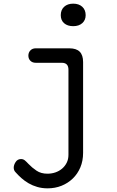

<svg xmlns="http://www.w3.org/2000/svg" viewBox="-20 -794 640 1049"><path d="M354 -413Q354 -432 345 -441.5Q336 -451 317 -451H175Q157 -451 146 -462Q135 -473 135 -490Q135 -507 146 -518.5Q157 -530 175 -530H359Q397 -530 415.5 -511.5Q434 -493 434 -455V41Q434 85 419 120.5Q404 156 377.5 181.5Q351 207 316 221Q281 235 240 235Q210 235 184 227.5Q158 220 136.5 207.5Q115 195 97.5 179.5Q80 164 65 147Q59 141 57 134.5Q55 128 55 122Q55 107 65.5 91Q76 75 95 75Q107 75 116 82.5Q125 90 135 101Q155 122 179.5 138.5Q204 155 239 155Q262 155 282.5 148Q303 141 319 127.5Q335 114 344.5 95Q354 76 354 52ZM380 -651Q349 -651 330.5 -667Q312 -683 312 -711Q312 -740 330.5 -757Q349 -774 380 -774Q411 -774 429.5 -757Q448 -740 448 -711Q448 -684 429.5 -667.5Q411 -651 380 -651Z"/></svg>

Font: Maple Mono Light
Style: Regular
Weight: 300
Monospace: yes
Designer: subframe7536
Version: Version 7.000